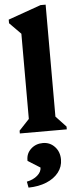

<svg xmlns="http://www.w3.org/2000/svg" viewBox="-69 -799 469 1165"><g transform="rotate(-5 165.5 -216.5)"><path d="M32 0V-17L94 -83V-602L25 -672V-694L225 -765H256V-83L318 -17V0ZM56 332 49 295Q89 287 114 265Q139 243 139 217L64 170V164Q64 124 93.5 97Q123 70 166 70Q209 70 238 101Q267 132 267 179Q267 223 240 257.5Q213 292 165.5 311.5Q118 331 56 332Z"/></g></svg>

Font: Platypi
Style: Bold
Weight: 700
Designer: David Sargent
Foundry: Bolt Cutter Type
Version: Version 1.200; ttfautohint (v1.8.4.7-5d5b)